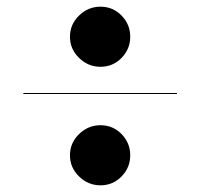

<svg xmlns="http://www.w3.org/2000/svg" viewBox="-20 -665 600 575"><path d="M189.5 -555Q189.5 -592 216.8 -618.5Q244 -645 281 -645Q318 -645 344 -618.5Q370 -592 370 -555Q370 -518 344 -491.5Q318 -465 281 -465Q244 -465 216.8 -491.5Q189.5 -518 189.5 -555ZM50 -386.5H510V-383.5H50ZM189.5 -200Q189.5 -237 216.8 -263.5Q244 -290 281 -290Q318 -290 344 -263.5Q370 -237 370 -200Q370 -163 344 -136.5Q318 -110 281 -110Q244 -110 216.8 -136.5Q189.5 -163 189.5 -200Z"/></svg>

Font: Bodoni* 72pt Fatface
Style: Regular
Weight: 900
Version: Version 2.3